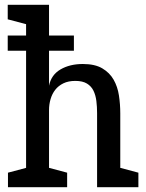

<svg xmlns="http://www.w3.org/2000/svg" viewBox="-20 -775 603 795"><path d="M12 -628H88V-675L12 -695V-755H183V-628H286V-565H183V-420Q192 -465 230.5 -487.5Q269 -510 323 -510Q373 -510 403.5 -492Q434 -474 450.5 -445Q467 -416 472.5 -379.5Q478 -343 478 -306V-80L553 -60V0H382V-307Q382 -333 379 -357Q376 -381 367 -399.5Q358 -418 340 -429Q322 -440 292 -440Q263 -440 242.5 -430Q222 -420 209 -403.5Q196 -387 189.5 -365Q183 -343 183 -319V-80L258 -60V0H13V-60L88 -80V-565H12Z"/></svg>

Font: HermeneusOne
Style: Regular
Weight: 400
Designer: Rodrigo Fuenzalida, Pablo Impallari
Foundry: Pablo Impallari, Rodrigo Fuenzalida
Version: Version 1.000; ttfautohint (v0.8) -G 200 -r 50